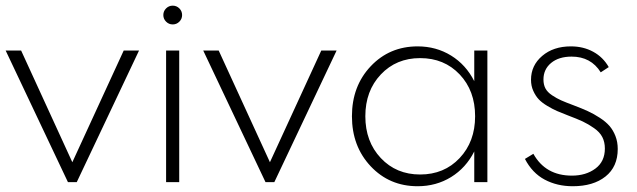

<svg xmlns="http://www.w3.org/2000/svg" viewBox="-20 -644 2253 679"><path d="M0 -465.3H54.7L235.8 -70.3L417.5 -465.3H471.7L251.5 0H220.2Z M613.8 0H567.4V-465.3H613.8ZM567.4 -567.4Q557.6 -577.1 557.6 -590.8Q557.6 -604.5 567.4 -614.3Q577.1 -624 590.8 -624Q604.5 -624 614.3 -614.3Q624 -604.5 624 -590.8Q624 -577.1 614.3 -567.4Q604.5 -557.6 590.8 -557.6Q577.1 -557.6 567.4 -567.4Z M698.7 -465.3H753.4L934.6 -70.3L1116.2 -465.3H1170.4L950.2 0H918.9Z M1457 14.6Q1357.4 14.6 1291 -55.9Q1224.6 -126.5 1224.6 -232.9Q1224.6 -339.4 1291 -409.7Q1357.4 -480 1457 -480Q1522.5 -480 1575.2 -447.5Q1627.9 -415 1657.2 -356.9V-465.3H1703.6V0H1657.2V-108.4Q1627.9 -50.3 1575.2 -17.8Q1522.5 14.6 1457 14.6ZM1465.8 -26.9Q1550.8 -26.9 1605.5 -85Q1660.2 -143.1 1660.2 -232.9Q1660.2 -323.2 1605.5 -380.9Q1550.8 -438.5 1465.8 -438.5Q1381.3 -438.5 1326.7 -380.6Q1272 -322.8 1272 -232.9Q1272 -143.1 1326.7 -85Q1381.3 -26.9 1465.8 -26.9Z M1836.4 -82 1866.2 -100.1Q1909.2 -22.9 2002.4 -22.9Q2052.2 -22.9 2085.7 -47.9Q2119.1 -72.8 2119.1 -118.7Q2119.1 -141.6 2110.1 -159.2Q2101.1 -176.8 2080.8 -190.9Q2060.5 -205.1 2040.8 -214.4Q2021 -223.6 1987.3 -236.3Q1964.4 -245.1 1949.7 -251.5Q1935.1 -257.8 1915.8 -269.3Q1896.5 -280.8 1885.3 -292.7Q1874 -304.7 1866 -322.5Q1857.9 -340.3 1857.9 -361.8Q1857.9 -412.6 1897.5 -446.3Q1937 -480 1999 -480Q2043 -480 2077.9 -460.9Q2112.8 -441.9 2132.8 -406.7L2104.5 -388.2Q2069.8 -443.8 2001.5 -443.8Q1956.1 -443.8 1929 -421.4Q1901.9 -398.9 1901.9 -362.8Q1901.9 -344.7 1908.9 -331.3Q1916 -317.9 1932.6 -306.9Q1949.2 -295.9 1964.6 -289.1Q1980 -282.2 2008.8 -271.5Q2038.6 -260.3 2059.3 -250.7Q2080.1 -241.2 2101.3 -227.3Q2122.6 -213.4 2135.5 -198.5Q2148.4 -183.6 2156.5 -162.8Q2164.6 -142.1 2164.6 -117.2Q2164.6 -54.2 2121.3 -19.8Q2078.1 14.6 2005.4 14.6Q1950.2 14.6 1906.2 -8.8Q1862.3 -32.2 1836.4 -82Z"/></svg>

Font: Spartan MB Light
Style: Regular
Weight: 300
Designer: Matt Bailey, Mirko Velimirovic
Foundry: Matt Bailey
Version: Version 1.005